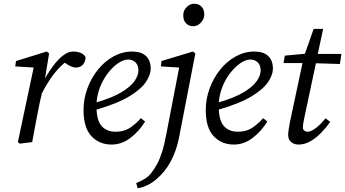

<svg xmlns="http://www.w3.org/2000/svg" viewBox="-20 -764 1855 1032"><path d="M76 0 161 -401 62 -407 66 -436 231 -487 244 -477 222 -343Q244 -381 268.5 -413.5Q293 -446 320 -466.5Q347 -487 373 -487Q394 -487 412 -480.5Q430 -474 440 -457Q439 -432 425.5 -416.5Q412 -401 387 -401Q374 -401 358.5 -408.5Q343 -416 328 -427Q292 -397 262 -356Q232 -315 205 -262L193 -210Q182 -158 172.5 -105.5Q163 -53 153 0L86 8Z M668 -444Q645 -444 617.5 -426Q590 -408 564 -376Q538 -344 520.5 -302.5Q503 -261 499 -214Q582 -238 631.5 -267.5Q681 -297 702.5 -327.5Q724 -358 724 -385Q724 -413 708.5 -428.5Q693 -444 668 -444ZM580 13Q514 13 471.5 -32Q429 -77 429 -173Q429 -233 450 -289.5Q471 -346 507 -390.5Q543 -435 590.5 -461Q638 -487 690 -487Q739 -487 764.5 -463Q790 -439 790 -395Q790 -363 765 -324.5Q740 -286 676.5 -247Q613 -208 499 -175Q502 -111 529 -83.5Q556 -56 602 -56Q649 -56 683 -80Q717 -104 737 -129L760 -111Q729 -60 682 -23.5Q635 13 580 13Z M1019 -623Q995 -623 980 -638.5Q965 -654 965 -682Q965 -707 983 -725.5Q1001 -744 1024 -744Q1048 -744 1063 -728.5Q1078 -713 1078 -686Q1078 -662 1060 -642.5Q1042 -623 1019 -623ZM720 248 712 220Q739 209 758.5 197Q778 185 793 166Q810 144 824.5 117.5Q839 91 851.5 51.5Q864 12 875 -48L943 -401L845 -407L848 -436L1017 -487L1030 -477L942 -23Q928 47 898 103Q868 159 821 199Q774 239 720 248Z M1325 -444Q1302 -444 1274.5 -426Q1247 -408 1221 -376Q1195 -344 1177.5 -302.5Q1160 -261 1156 -214Q1239 -238 1288.5 -267.5Q1338 -297 1359.5 -327.5Q1381 -358 1381 -385Q1381 -413 1365.5 -428.5Q1350 -444 1325 -444ZM1237 13Q1171 13 1128.5 -32Q1086 -77 1086 -173Q1086 -233 1107 -289.5Q1128 -346 1164 -390.5Q1200 -435 1247.5 -461Q1295 -487 1347 -487Q1396 -487 1421.5 -463Q1447 -439 1447 -395Q1447 -363 1422 -324.5Q1397 -286 1333.5 -247Q1270 -208 1156 -175Q1159 -111 1186 -83.5Q1213 -56 1259 -56Q1306 -56 1340 -80Q1374 -104 1394 -129L1417 -111Q1386 -60 1339 -23.5Q1292 13 1237 13Z M1539 -111 1606 -425H1504L1511 -465L1619 -475L1666 -609H1717L1688 -474H1815L1807 -420L1678 -424L1617 -137Q1608 -97 1608 -79Q1608 -68 1615.5 -62Q1623 -56 1632 -56Q1670 -56 1730 -128L1755 -109Q1734 -79 1707 -51Q1680 -23 1649 -5Q1618 13 1584 13Q1562 13 1545.5 0Q1529 -13 1529 -38Q1529 -49 1531 -64.5Q1533 -80 1539 -111Z"/></svg>

Font: Source Serif Pro
Style: Italic
Weight: 400
Italic angle: -12°
Designer: Frank Grießhammer
Foundry: Adobe Systems Incorporated
Version: Version 3.001;hotconv 1.0.111;makeotfexe 2.5.65597